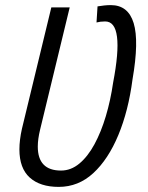

<svg xmlns="http://www.w3.org/2000/svg" viewBox="-20 -722 580 752"><path d="M210 10Q137 10 96.5 -26.5Q56 -63 56 -137Q56 -155 58.5 -175.5Q61 -196 66 -218L181 -693H253L137 -214Q128 -177 128 -148Q128 -54 219 -54Q258 -54 291 -81.5Q324 -109 350 -157Q376 -205 394.5 -267Q413 -329 423 -398Q469 -638 392 -638Q373 -638 358 -634L362 -697Q375 -699 387.5 -700.5Q400 -702 414 -702Q482 -702 503.5 -631.5Q525 -561 499 -411Q483 -288 443.5 -193Q404 -98 345.5 -44Q287 10 210 10Z"/></svg>

Font: Ubuntu Sans Condensed
Style: Italic
Weight: 400
Width: 3
Italic angle: -13.5°
Designer: Dalton Maag Ltd
Foundry: Dalton Maag Ltd
Version: Version 1.006; ttfautohint (v1.8.4.7-5d5b)